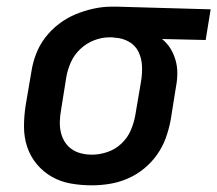

<svg xmlns="http://www.w3.org/2000/svg" viewBox="-20 -548 652 576"><path d="M255 8Q223 8 192 2.5Q161 -3 135 -18Q109 -33 90 -56Q71 -79 61.5 -107.5Q52 -136 52 -168Q52 -200 57 -232L74 -332Q78 -359 88 -385.5Q98 -412 115.5 -435Q133 -458 156.5 -476Q180 -494 206.5 -505Q233 -516 260.5 -522Q288 -528 314 -528Q319 -528 323 -528Q327 -528 331 -528L612 -520L597 -428L466 -431Q481 -419 491 -403Q501 -387 506.5 -368Q512 -349 512 -329Q512 -309 508 -288L492 -188Q487 -161 477.5 -134.5Q468 -108 451.5 -84.5Q435 -61 412.5 -42.5Q390 -24 363.5 -12.5Q337 -1 309.5 3.5Q282 8 256 8ZM256 -84Q279 -84 302.5 -92Q326 -100 344.5 -117.5Q363 -135 372.5 -157.5Q382 -180 386 -203L403 -303Q407 -326 406 -349.5Q405 -373 395.5 -392.5Q386 -412 366.5 -423Q347 -434 324 -435L316 -436Q314 -436 312 -436Q310 -436 308 -436Q285 -436 262 -427Q239 -418 221 -401Q203 -384 193 -362Q183 -340 179 -317L163 -217Q160 -200 159.5 -183.5Q159 -167 162.5 -151.5Q166 -136 174 -123Q182 -110 194.5 -101Q207 -92 223 -88Q239 -84 256 -84Q256 -84 256 -84Q256 -84 256 -84Z"/></svg>

Font: Iosevka SS04 Semibold Extended
Style: Italic
Weight: 600
Width: 7
Italic angle: -9°
Monospace: yes
Designer: Belleve Invis
Foundry: Belleve Invis
Version: Version 19.0.0; ttfautohint (v1.8.4)